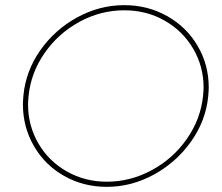

<svg xmlns="http://www.w3.org/2000/svg" viewBox="-20 -723 862 746"><path d="M791 -383Q791 -371 789 -349Q780 -255 723 -174Q666 -93 578.5 -45Q491 3 395 3Q304 3 229 -39.5Q154 -82 111.5 -156Q69 -230 69 -318Q69 -328 71 -352Q80 -447 136.5 -527.5Q193 -608 280 -655.5Q367 -703 463 -703Q554 -703 629.5 -660.5Q705 -618 748 -544.5Q791 -471 791 -383ZM91 -350Q89 -328 89 -318Q89 -235 129 -166Q169 -97 239.5 -57Q310 -17 395 -17Q487 -17 570 -62Q653 -107 706.5 -184Q760 -261 769 -351Q771 -373 771 -383Q771 -465 730.5 -534Q690 -603 619.5 -643Q549 -683 463 -683Q371 -683 288.5 -638Q206 -593 153 -516.5Q100 -440 91 -350Z"/></svg>

Font: TypoPRO Montserrat Alternates
Style: Italic
Weight: 250
Italic angle: -11.3°
Designer: Julieta Ulanovsky
Foundry: Julieta Ulanovsky
Version: Version 6.001